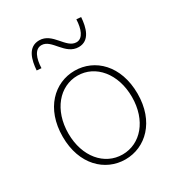

<svg xmlns="http://www.w3.org/2000/svg" viewBox="-171 -818 874 942"><g transform="rotate(-30 266.0 -347.0)"><path d="M343 -580C406 -580 422 -646 426 -702L400 -704C398 -652 382 -606 345 -606C286 -606 266 -706 190 -706C126 -706 110 -641 106 -584L132 -582C134 -636 150 -680 188 -680C246 -680 266 -580 343 -580ZM266 12C380 12 478 -80 478 -238C478 -398 380 -490 266 -490C152 -490 54 -398 54 -238C54 -80 152 12 266 12ZM266 -16C164 -16 86 -106 86 -238C86 -370 164 -462 266 -462C368 -462 446 -370 446 -238C446 -106 368 -16 266 -16Z"/></g></svg>

Font: Assistant ExtraLight
Style: Regular
Weight: 275
Designer: Hebrew By Ben Nathan, Latin by Paul Hunt
Version: Version 2.001;PS 002.001;hotconv 1.0.88;makeotf.lib2.5.64775